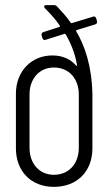

<svg xmlns="http://www.w3.org/2000/svg" viewBox="-20 -720 428 748"><path d="M279 -603 351 -625C356 -627 358 -630 358 -634C358 -635 358 -636 358 -637L355 -648C353 -653 350 -656 346 -656C345 -656 343 -655 342 -655L260 -630C258 -629 256 -630 255 -632C238 -657 219 -677 202 -695C198 -699 195 -700 190 -700H160C154 -700 152 -698 152 -695C152 -693 153 -690 155 -688C175 -668 196 -645 213 -620C215 -617 213 -616 211 -615L149 -595C144 -593 142 -590 142 -586C142 -585 142 -584 142 -583L145 -572C147 -567 150 -564 154 -564C155 -564 157 -565 158 -565L231 -588C233 -589 235 -588 236 -586C257 -550 273 -510 280 -466C281 -463 279 -462 276 -465C256 -488 226 -504 184 -504C102 -504 42 -442 42 -355V-142C42 -53 101 8 190 8C281 8 340 -53 340 -142V-248C340 -277 340 -299 340 -321C340 -332 340 -343 340 -355C337 -466 310 -542 277 -598C276 -601 277 -602 279 -603ZM287 -352V-144C287 -82 248 -39 190 -39C134 -39 95 -82 95 -144V-352C95 -414 134 -457 190 -457C248 -457 287 -414 287 -352Z"/></svg>

Font: Barlow Condensed Light
Style: Regular
Weight: 300
Width: 3
Designer: Jeremy Tribby
Foundry: Tribby Type
Version: Version 1.422;hotconv 1.0.109;makeotfexe 2.5.65596